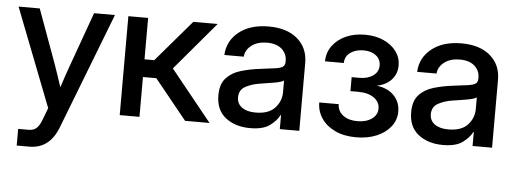

<svg xmlns="http://www.w3.org/2000/svg" viewBox="-49 -660 2680 997"><g transform="rotate(5 1291.5 -161.5)"><path d="M64.9 204.1V117.2H120.6Q145 117.2 160.4 103.3Q175.8 89.4 187.5 57.6L210.9 -3.4L11.7 -515.6H122.1L225.1 -232.9Q235.4 -204.1 245.1 -175Q254.9 -146 264.2 -117.2Q273.4 -146 283.4 -175Q293.5 -204.1 303.7 -232.9L405.3 -515.6H514.2L279.8 90.3Q236.3 204.1 130.4 204.1Z M584 0V-515.6H687V-299.8H737.8L922.4 -515.6H1049.3L837.9 -265.6L1052.2 0H924.8L756.8 -207.5H687V0Z M1264.2 8.3Q1187 8.3 1136.2 -31Q1085.4 -70.3 1085.4 -147.5Q1085.4 -206.1 1114.5 -237.5Q1143.6 -269 1190.2 -282.7Q1236.8 -296.4 1289.1 -302.7Q1337.4 -308.6 1365.7 -312.5Q1394 -316.4 1406 -324.2Q1418 -332 1418 -351.1V-355.5Q1418 -393.1 1390.6 -417.2Q1363.3 -441.4 1314 -441.4Q1264.6 -441.4 1233.4 -417.7Q1202.1 -394 1199.2 -358.4H1098.1Q1101.6 -432.1 1160.2 -479Q1218.8 -525.9 1315.4 -525.9Q1410.6 -525.9 1465.3 -479Q1520 -432.1 1520 -353.5V0H1418.5V-73.2H1416.5Q1400.4 -42 1365.5 -16.8Q1330.6 8.3 1264.2 8.3ZM1285.2 -74.7Q1353.5 -74.7 1386 -110.1Q1418.5 -145.5 1418.5 -192.9V-253.4Q1408.2 -245.1 1372.1 -238.5Q1335.9 -231.9 1294.9 -226.1Q1252.4 -219.7 1220.2 -202.1Q1188 -184.6 1188 -145.5Q1188 -112.3 1214.1 -93.5Q1240.2 -74.7 1285.2 -74.7Z M1816.9 7.8Q1753.4 7.8 1707.3 -13.9Q1661.1 -35.6 1636 -72.5Q1610.8 -109.4 1610.4 -155.8H1711.9Q1712.9 -118.7 1741.5 -97.4Q1770 -76.2 1815.4 -76.2Q1861.8 -76.2 1890.9 -96.9Q1919.9 -117.7 1919.9 -150.9Q1919.9 -185.1 1889.6 -206.8Q1859.4 -228.5 1806.6 -228.5H1766.6V-301.3H1806.6Q1851.1 -301.3 1878.7 -321.3Q1906.2 -341.3 1906.2 -374Q1906.2 -406.2 1881.6 -425.8Q1856.9 -445.3 1816.4 -445.3Q1775.4 -445.3 1747.8 -425.5Q1720.2 -405.8 1719.7 -371.1H1621.6Q1622.1 -416.5 1647.5 -451.7Q1672.9 -486.8 1716.6 -506.8Q1760.3 -526.9 1816.9 -526.9Q1872.6 -526.9 1914.8 -507.6Q1957 -488.3 1980.7 -455.8Q2004.4 -423.3 2004.4 -382.8Q2004.4 -339.4 1976.8 -308.8Q1949.2 -278.3 1902.3 -269V-268.1Q1960 -260.7 1991.7 -226.6Q2023.4 -192.4 2023.4 -144.5Q2023.4 -100.6 1996.8 -66.2Q1970.2 -31.7 1923.6 -12Q1877 7.8 1816.9 7.8Z M2269 8.3Q2191.9 8.3 2141.1 -31Q2090.3 -70.3 2090.3 -147.5Q2090.3 -206.1 2119.4 -237.5Q2148.4 -269 2195.1 -282.7Q2241.7 -296.4 2293.9 -302.7Q2342.3 -308.6 2370.6 -312.5Q2398.9 -316.4 2410.9 -324.2Q2422.9 -332 2422.9 -351.1V-355.5Q2422.9 -393.1 2395.5 -417.2Q2368.2 -441.4 2318.8 -441.4Q2269.5 -441.4 2238.3 -417.7Q2207 -394 2204.1 -358.4H2103Q2106.4 -432.1 2165 -479Q2223.6 -525.9 2320.3 -525.9Q2415.5 -525.9 2470.2 -479Q2524.9 -432.1 2524.9 -353.5V0H2423.3V-73.2H2421.4Q2405.3 -42 2370.4 -16.8Q2335.4 8.3 2269 8.3ZM2290 -74.7Q2358.4 -74.7 2390.9 -110.1Q2423.3 -145.5 2423.3 -192.9V-253.4Q2413.1 -245.1 2377 -238.5Q2340.8 -231.9 2299.8 -226.1Q2257.3 -219.7 2225.1 -202.1Q2192.9 -184.6 2192.9 -145.5Q2192.9 -112.3 2219 -93.5Q2245.1 -74.7 2290 -74.7Z"/></g></svg>

Font: Inter Display Medium
Style: Regular
Weight: 500
Designer: Rasmus Andersson
Foundry: rsms
Version: Version 4.001;git-9221beed3